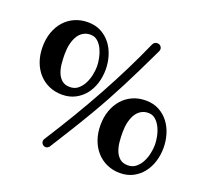

<svg xmlns="http://www.w3.org/2000/svg" viewBox="-128 -888 1146 1064"><g transform="rotate(20 445.5 -356.5)"><path d="M356 -497.1Q356 -518.1 350.8 -544.7Q345.7 -571.3 334.7 -595Q323.7 -618.7 305.9 -634.8Q288.1 -650.9 263.2 -650.9Q243.2 -650.9 228 -644Q212.9 -637.2 201.9 -625.5Q190.9 -613.8 183.6 -598.6Q176.3 -583.5 171.9 -566.9Q167.5 -550.3 165.8 -533.2Q164.1 -516.1 164.1 -501Q164.1 -475.6 166.5 -447Q168.9 -418.5 178 -394.5Q187 -370.6 204.8 -354.7Q222.7 -338.9 252.9 -338.9Q281.2 -338.9 300.8 -355.2Q320.3 -371.6 332.5 -395.5Q344.7 -419.4 350.3 -447Q356 -474.6 356 -497.1ZM407.2 -497.1Q407.2 -455.1 395.3 -416.5Q383.3 -377.9 360.1 -348.6Q336.9 -319.3 303.2 -301.8Q269.5 -284.2 226.1 -284.2Q184.1 -284.2 148.9 -299.8Q113.8 -315.4 88.4 -343.8Q63 -372.1 49.1 -411.1Q35.2 -450.2 35.2 -497.1Q35.2 -544.4 49.1 -583.7Q63 -623 88.4 -651.4Q113.8 -679.7 148.9 -695.3Q184.1 -710.9 226.1 -710.9Q271.5 -710.9 305.4 -692.4Q339.4 -673.8 362.1 -643.6Q384.8 -613.3 396 -575Q407.2 -536.6 407.2 -497.1ZM653.8 -707Q653.8 -700.2 649.9 -692.9Q616.7 -623 588.1 -564.5Q559.6 -505.9 532.2 -452.9Q504.9 -399.9 477.1 -349.1Q449.2 -298.3 417 -243.4Q384.8 -188.5 346.7 -127Q308.6 -65.4 261.2 9.8Q251 20 241.2 20Q230 20 222.4 12Q214.8 3.9 214.8 -5.9Q214.8 -13.7 219.2 -20Q338.9 -206.5 433.6 -379.2Q528.3 -551.8 601.1 -716.8Q605 -724.6 611.3 -728.8Q617.7 -732.9 625 -732.9H627.9Q639.2 -732.9 646.5 -724.9Q653.8 -716.8 653.8 -707ZM806.2 -199.2Q806.2 -220.2 801 -246.8Q795.9 -273.4 784.7 -297.1Q773.4 -320.8 755.6 -336.9Q737.8 -353 712.9 -353Q692.9 -353 677.7 -346.2Q662.6 -339.4 651.6 -327.6Q640.6 -315.9 633.3 -300.8Q626 -285.6 621.6 -269Q617.2 -252.4 615.5 -235.4Q613.8 -218.3 613.8 -203.1Q613.8 -177.2 616.2 -148.9Q618.7 -120.6 627.9 -96.4Q637.2 -72.3 655 -56.6Q672.9 -41 703.1 -41Q731 -41 750.7 -57.4Q770.5 -73.7 782.7 -97.7Q794.9 -121.6 800.5 -149.2Q806.2 -176.8 806.2 -199.2ZM856.9 -199.2Q856.9 -157.2 845 -118.7Q833 -80.1 809.8 -50.5Q786.6 -21 752.9 -3.4Q719.2 14.2 675.8 14.2Q633.8 14.2 598.6 -1.7Q563.5 -17.6 538.3 -45.7Q513.2 -73.7 499 -113Q484.9 -152.3 484.9 -199.2Q484.9 -246.6 499 -285.9Q513.2 -325.2 538.3 -353.5Q563.5 -381.8 598.6 -397.5Q633.8 -413.1 675.8 -413.1Q721.2 -413.1 755.1 -394.5Q789.1 -376 811.8 -345.7Q834.5 -315.4 845.7 -277.1Q856.9 -238.8 856.9 -199.2Z"/></g></svg>

Font: Ribeye
Style: Regular
Weight: 400
Designer: Astigmatic (AOETI)
Foundry: Astigmatic (AOETI)
Version: Version 1.000